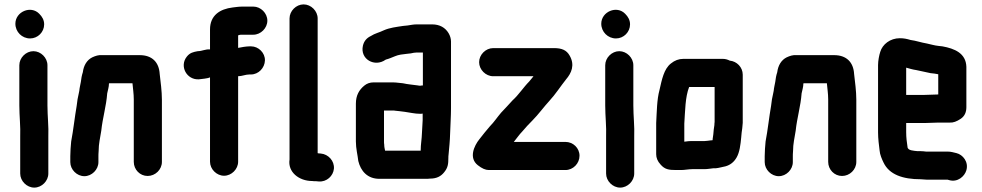

<svg xmlns="http://www.w3.org/2000/svg" viewBox="-20 -745 4471 874"><path d="M68 -448V-265C68 -217 74 -168 72 -122V45C72 79 102 109 136 109C170 109 200 79 200 45V-122C202 -169 196 -217 196 -265V-448C196 -482 166 -512 132 -512C98 -512 68 -482 68 -448ZM117 -570C152 -570 181 -599 181 -634C181 -654 172 -669 159 -682C121 -722 50 -692 50 -637C50 -600 80 -570 117 -570Z M428 -7V-34C428 -39 428 -46 429 -57C429 -91 436 -117 441 -150C447 -208 464 -263 468 -320C471 -335 476 -349 476 -365C477 -365 477 -365 477 -366H583C585 -342 589 -319 589 -292V-8C589 27 617 56 652 56C687 56 717 27 717 -8V-291C717 -331 711 -372 707 -408C704 -462 672 -494 616 -494H442C429 -495 415 -491 400 -484C376 -472 361 -448 357 -416C352 -401 350 -388 348 -372C346 -360 342 -345 341 -332L339 -322C337 -314 335 -304 333 -293L329 -263C320 -212 314 -153 304 -101C302 -84 300 -51 300 -34V-7C300 27 330 57 364 57C398 57 428 27 428 -7Z M1000 55C1034 55 1064 25 1064 -9V-398C1082 -398 1097 -406 1115 -406H1122C1157 -406 1185 -436 1186 -470C1187 -504 1157 -534 1123 -534H1116C1102 -534 1077 -530 1064 -527V-584C1065 -585 1074 -587 1076 -587H1133C1167 -587 1197 -617 1197 -651C1197 -685 1167 -715 1133 -715H1086C1066 -715 1057 -713 1039 -711C981 -704 936 -675 936 -611V-520C915 -522 900 -512 880 -512C859 -508 845 -505 831 -488C795 -444 830 -380 886 -384C899 -386 924 -387 936 -393V-9C936 25 966 55 1000 55Z M1298 -661V-19C1289 38 1341 79 1401 79C1407 80 1413 80 1420 80L1431 81C1467 84 1497 56 1500 23C1503 -13 1474 -43 1441 -46L1430 -47C1429 -47 1427 -47 1426 -48V-661C1426 -695 1396 -725 1362 -725C1328 -725 1298 -695 1298 -661Z M1905 -356H1900C1898 -355 1895 -355 1892 -355C1889 -355 1886 -355 1883 -356C1863 -359 1835 -361 1814 -366L1795 -368C1786 -369 1777 -370 1768 -370H1681C1664 -370 1650 -365 1638 -355C1615 -336 1600 -311 1600 -273V-101C1600 -68 1608 -40 1611 -12C1622 33 1652 69 1707 69H1917C1924 69 1931 69 1938 68C1967 68 1987 58 2002 39C2019 18 2021 2 2021 -27C2021 -31 2021 -36 2022 -42C2025 -76 2028 -101 2029 -138C2030 -173 2033 -216 2033 -252V-556C2033 -569 2029 -582 2022 -594C2007 -619 1982 -634 1947 -634H1877C1862 -634 1849 -631 1835 -629L1815 -627C1783 -622 1754 -619 1727 -607C1707 -597 1686 -593 1668 -581C1649 -572 1637 -558 1632 -537C1618 -475 1686 -438 1735 -473C1736 -473 1736 -473 1737 -474C1750 -477 1765 -484 1778 -489C1794 -496 1813 -498 1832 -500L1850 -502C1859 -504 1868 -506 1877 -506H1905ZM1729 -87C1728 -92 1728 -96 1728 -101V-242H1768C1771 -242 1775 -242 1779 -241L1798 -239C1805 -238 1813 -237 1822 -236C1846 -233 1867 -227 1892 -227C1896 -227 1900 -227 1904 -228V-198C1903 -179 1902 -161 1901 -144C1900 -109 1895 -90 1895 -59H1733C1731 -69 1729 -76 1729 -87Z M2161 -462C2161 -428 2191 -398 2225 -398H2408L2407 -396L2389 -374C2363 -348 2341 -313 2313 -288C2296 -270 2277 -248 2261 -232C2243 -211 2229 -189 2210 -170C2193 -151 2178 -131 2162 -111C2138 -81 2113 -26 2155 7C2174 22 2190 29 2205 29H2554C2589 29 2618 -1 2618 -36C2618 -71 2589 -99 2554 -99H2319C2320 -101 2321 -102 2322 -103C2333 -116 2344 -133 2357 -146C2370 -162 2389 -182 2404 -197C2430 -223 2456 -259 2481 -286C2508 -315 2533 -354 2557 -384C2581 -412 2598 -449 2573 -492C2559 -517 2537 -526 2502 -526H2225C2191 -526 2161 -496 2161 -462Z M2735 -448V-265C2735 -217 2741 -168 2739 -122V45C2739 79 2769 109 2803 109C2837 109 2867 79 2867 45V-122C2869 -169 2863 -217 2863 -265V-448C2863 -482 2833 -512 2799 -512C2765 -512 2735 -482 2735 -448ZM2784 -570C2819 -570 2848 -599 2848 -634C2848 -654 2839 -669 2826 -682C2788 -722 2717 -692 2717 -637C2717 -600 2747 -570 2784 -570Z M3188 -103H3128C3119 -103 3108 -102 3095 -100V-182C3099 -241 3099 -303 3117 -349H3233V-190C3232 -183 3232 -179 3232 -176L3229 -155L3227 -133L3224 -112V-107C3221 -106 3218 -106 3215 -106C3206 -105 3196 -103 3188 -103ZM3132 25H3188C3195 25 3203 24 3211 23L3227 21H3238C3252 20 3271 14 3283 12C3304 6 3321 -7 3333 -28C3347 -52 3351 -87 3354 -119L3356 -141C3358 -158 3360 -164 3361 -186V-405C3361 -439 3334 -466 3302 -469C3292 -474 3282 -477 3271 -477H3090C3070 -477 3051 -470 3034 -456C3002 -431 2993 -383 2982 -335C2970 -291 2970 -237 2967 -185V-43C2967 -27 2973 -11 2987 4C3006 26 3024 29 3058 29H3081C3096 29 3115 25 3132 25Z M3589 -7V-34C3589 -39 3589 -46 3590 -57C3590 -91 3597 -117 3602 -150C3608 -208 3625 -263 3629 -320C3632 -335 3637 -349 3637 -365C3638 -365 3638 -365 3638 -366H3744C3746 -342 3750 -319 3750 -292V-8C3750 27 3778 56 3813 56C3848 56 3878 27 3878 -8V-291C3878 -331 3872 -372 3868 -408C3865 -462 3833 -494 3777 -494H3603C3590 -495 3576 -491 3561 -484C3537 -472 3522 -448 3518 -416C3513 -401 3511 -388 3509 -372C3507 -360 3503 -345 3502 -332L3500 -322C3498 -314 3496 -304 3494 -293L3490 -263C3481 -212 3475 -153 3465 -101C3463 -84 3461 -51 3461 -34V-7C3461 27 3491 57 3525 57C3559 57 3589 27 3589 -7Z M4189 -313H4105V-437C4119 -433 4136 -428 4151 -426C4172 -422 4195 -416 4216 -412L4234 -410L4251 -407V-315C4238 -315 4204 -313 4189 -313ZM4201 73H4294L4301 75C4339 86 4371 58 4379 30C4390 -8 4363 -41 4334 -48C4321 -51 4309 -55 4293 -55H4195C4187 -56 4179 -57 4170 -57H4156C4140 -59 4111 -59 4111 -77C4108 -96 4105 -119 4105 -143V-185H4189C4204 -185 4237 -187 4251 -187H4304C4319 -186 4335 -192 4353 -204C4371 -216 4379 -234 4379 -257V-441C4377 -503 4325 -524 4270 -534L4252 -536C4233 -538 4218 -543 4199 -547C4174 -551 4149 -560 4125 -563C4108 -568 4095 -571 4076 -571C4032 -571 3997 -543 3987 -509C3982 -494 3977 -468 3977 -449V-142C3977 -114 3981 -84 3984 -60C3985 -42 3995 -19 4002 -5C4028 50 4090 71 4171 71C4180 71 4191 73 4201 73Z"/></svg>

Font: Electronic
Style: SuThk
Weight: 900
Version: Version 1.011